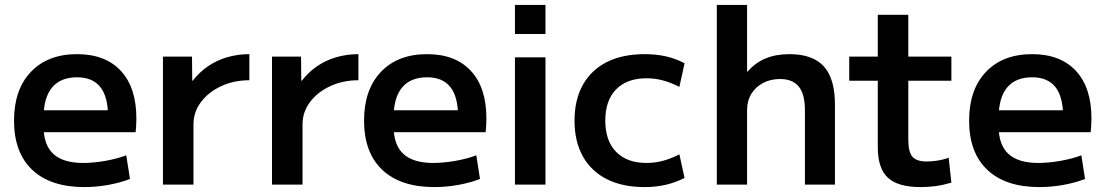

<svg xmlns="http://www.w3.org/2000/svg" viewBox="-20 -750 4489 780"><path d="M323 10Q185 10 111 -60Q37 -130 37 -260Q37 -386 105.5 -458Q174 -530 293 -530Q408 -530 471 -462Q534 -394 534 -269Q534 -255 533 -238Q532 -221 531 -213H105V-302H437L419 -275Q419 -357 387.5 -396.5Q356 -436 293 -436Q226 -436 191.5 -394.5Q157 -353 157 -272V-237Q157 -161 197 -124.5Q237 -88 318 -88Q360 -88 408 -96.5Q456 -105 493 -119L508 -23Q470 -8 421 1Q372 10 323 10Z M642 0V-520H760L761 -422H763Q789 -456 824.5 -480.5Q860 -505 903 -517.5Q946 -530 993 -530V-424Q930 -424 878.5 -400Q827 -376 796.5 -335.5Q766 -295 766 -245V0Z M1085 0V-520H1203L1204 -422H1206Q1232 -456 1267.5 -480.5Q1303 -505 1346 -517.5Q1389 -530 1436 -530V-424Q1373 -424 1321.5 -400Q1270 -376 1239.5 -335.5Q1209 -295 1209 -245V0Z M1745 10Q1607 10 1533 -60Q1459 -130 1459 -260Q1459 -386 1527.5 -458Q1596 -530 1715 -530Q1830 -530 1893 -462Q1956 -394 1956 -269Q1956 -255 1955 -238Q1954 -221 1953 -213H1527V-302H1859L1841 -275Q1841 -357 1809.5 -396.5Q1778 -436 1715 -436Q1648 -436 1613.5 -394.5Q1579 -353 1579 -272V-237Q1579 -161 1619 -124.5Q1659 -88 1740 -88Q1782 -88 1830 -96.5Q1878 -105 1915 -119L1930 -23Q1892 -8 1843 1Q1794 10 1745 10Z M2072 -612V-730H2196V-612ZM2072 0V-517H2196V0Z M2599 10Q2509 10 2445.5 -22Q2382 -54 2348 -114.5Q2314 -175 2314 -260Q2314 -345 2348 -405.5Q2382 -466 2445.5 -498Q2509 -530 2599 -530Q2644 -530 2683.5 -521.5Q2723 -513 2761 -493L2740 -397Q2705 -415 2672.5 -423.5Q2640 -432 2607 -432Q2527 -432 2483 -387Q2439 -342 2439 -260Q2439 -178 2483 -133Q2527 -88 2607 -88Q2640 -88 2672.5 -96.5Q2705 -105 2740 -123L2761 -27Q2723 -8 2683.5 1Q2644 10 2599 10Z M2892 0V-730H3015V-459H3017Q3048 -495 3090 -512.5Q3132 -530 3187 -530Q3283 -530 3328 -479Q3373 -428 3372 -320V0H3250V-297Q3251 -365 3226 -397Q3201 -429 3149 -429Q3110 -429 3080 -413Q3050 -397 3033 -370Q3016 -343 3015 -307V0Z M3720 10Q3628 10 3587 -28Q3546 -66 3546 -152V-422H3430V-520H3546V-690H3670V-520H3845V-422H3670V-183Q3670 -133 3686.5 -113.5Q3703 -94 3745 -94Q3767 -94 3791 -98Q3815 -102 3834 -109L3845 -8Q3811 2 3781 6Q3751 10 3720 10Z M4203 10Q4065 10 3991 -60Q3917 -130 3917 -260Q3917 -386 3985.5 -458Q4054 -530 4173 -530Q4288 -530 4351 -462Q4414 -394 4414 -269Q4414 -255 4413 -238Q4412 -221 4411 -213H3985V-302H4317L4299 -275Q4299 -357 4267.5 -396.5Q4236 -436 4173 -436Q4106 -436 4071.5 -394.5Q4037 -353 4037 -272V-237Q4037 -161 4077 -124.5Q4117 -88 4198 -88Q4240 -88 4288 -96.5Q4336 -105 4373 -119L4388 -23Q4350 -8 4301 1Q4252 10 4203 10Z"/></svg>

Font: M PLUS 1 Thin SemiBold
Style: Regular
Weight: 600
Version: Version 1.001